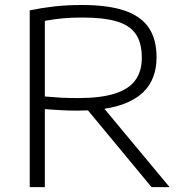

<svg xmlns="http://www.w3.org/2000/svg" viewBox="-20 -768 757 788"><path d="M602 0 341 -315Q314 -314 299 -314Q264 -314 234.8 -315.5Q205.5 -317 164 -320V0H102V-725.5Q153 -736 204.2 -741.8Q255.5 -747.5 316.5 -747.5Q422 -747.5 489.2 -725.2Q556.5 -703 589.5 -655.8Q622.5 -608.5 622.5 -532.5Q622.5 -354.5 408.5 -321.5L676 0ZM301.5 -365.5Q393.5 -365.5 451 -383.8Q508.5 -402 535.2 -438.5Q562 -475 562 -531Q562 -592.5 537 -628.5Q512 -664.5 459 -680.2Q406 -696 318.5 -696Q272 -696 237.8 -692.8Q203.5 -689.5 164 -682.5V-372Q205 -368.5 232.2 -367Q259.5 -365.5 301.5 -365.5Z"/></svg>

Font: Encode Sans Expanded Light
Style: Regular
Weight: 300
Width: 7
Designer: Multiple Designers
Foundry: Impallari Type
Version: Version 2.000